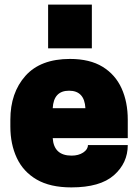

<svg xmlns="http://www.w3.org/2000/svg" viewBox="-20 -800 600 834"><path d="M290 14Q198 14 139.5 -20Q81 -54 53 -114Q25 -174 25 -250V-280Q25 -397 90.5 -470.5Q156 -544 284 -544Q370 -544 425.5 -510Q481 -476 508 -416.5Q535 -357 535 -280V-200H209Q214 -124 291 -124Q321 -124 341.5 -137.5Q362 -151 362 -170H535Q535 -92 475 -39Q415 14 290 14ZM379 -590H189V-780H379ZM351 -330Q347 -406 280 -406Q213 -406 209 -330Z"/></svg>

Font: Tanohe Sans ExtraBold
Style: Regular
Weight: 800
Designer: Village Type and Design LLC & Cristiano Sobral
Foundry: Cooper Hewitt Smithsonian Design Museum
Version: Version 1.00;September 29, 2021;FontCreator 13.0.0.2655 64-b